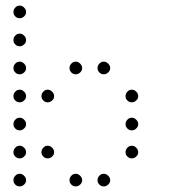

<svg xmlns="http://www.w3.org/2000/svg" viewBox="-20 -693 640 685"><path d="M49 -673Q41 -673 34.5 -666Q28 -659 28 -651V-649Q28 -641 34.5 -634.5Q41 -628 49 -628H51Q59 -628 66 -634.5Q73 -641 73 -649V-651Q73 -659 66 -666Q59 -673 51 -673ZM49 -573Q41 -573 34.5 -566Q28 -559 28 -551V-549Q28 -541 34.5 -534.5Q41 -528 49 -528H51Q59 -528 66 -534.5Q73 -541 73 -549V-551Q73 -559 66 -566Q59 -573 51 -573ZM49 -473Q41 -473 34.5 -466Q28 -459 28 -451V-449Q28 -441 34.5 -434.5Q41 -428 49 -428H51Q59 -428 66 -434.5Q73 -441 73 -449V-451Q73 -459 66 -466Q59 -473 51 -473ZM249 -473Q241 -473 234.5 -466Q228 -459 228 -451V-449Q228 -441 234.5 -434.5Q241 -428 249 -428H251Q259 -428 266 -434.5Q273 -441 273 -449V-451Q273 -459 266 -466Q259 -473 251 -473ZM349 -473Q341 -473 334.5 -466Q328 -459 328 -451V-449Q328 -441 334.5 -434.5Q341 -428 349 -428H351Q359 -428 366 -434.5Q373 -441 373 -449V-451Q373 -459 366 -466Q359 -473 351 -473ZM49 -373Q41 -373 34.5 -366Q28 -359 28 -351V-349Q28 -341 34.5 -334.5Q41 -328 49 -328H51Q59 -328 66 -334.5Q73 -341 73 -349V-351Q73 -359 66 -366Q59 -373 51 -373ZM149 -373Q141 -373 134.5 -366Q128 -359 128 -351V-349Q128 -341 134.5 -334.5Q141 -328 149 -328H151Q159 -328 166 -334.5Q173 -341 173 -349V-351Q173 -359 166 -366Q159 -373 151 -373ZM449 -373Q441 -373 434.5 -366Q428 -359 428 -351V-349Q428 -341 434.5 -334.5Q441 -328 449 -328H451Q459 -328 466 -334.5Q473 -341 473 -349V-351Q473 -359 466 -366Q459 -373 451 -373ZM49 -273Q41 -273 34.5 -266Q28 -259 28 -251V-249Q28 -241 34.5 -234.5Q41 -228 49 -228H51Q59 -228 66 -234.5Q73 -241 73 -249V-251Q73 -259 66 -266Q59 -273 51 -273ZM449 -273Q441 -273 434.5 -266Q428 -259 428 -251V-249Q428 -241 434.5 -234.5Q441 -228 449 -228H451Q459 -228 466 -234.5Q473 -241 473 -249V-251Q473 -259 466 -266Q459 -273 451 -273ZM49 -173Q41 -173 34.5 -166Q28 -159 28 -151V-149Q28 -141 34.5 -134.5Q41 -128 49 -128H51Q59 -128 66 -134.5Q73 -141 73 -149V-151Q73 -159 66 -166Q59 -173 51 -173ZM149 -173Q141 -173 134.5 -166Q128 -159 128 -151V-149Q128 -141 134.5 -134.5Q141 -128 149 -128H151Q159 -128 166 -134.5Q173 -141 173 -149V-151Q173 -159 166 -166Q159 -173 151 -173ZM449 -173Q441 -173 434.5 -166Q428 -159 428 -151V-149Q428 -141 434.5 -134.5Q441 -128 449 -128H451Q459 -128 466 -134.5Q473 -141 473 -149V-151Q473 -159 466 -166Q459 -173 451 -173ZM49 -73Q41 -73 34.5 -66Q28 -59 28 -51V-49Q28 -41 34.5 -34.5Q41 -28 49 -28H51Q59 -28 66 -34.5Q73 -41 73 -49V-51Q73 -59 66 -66Q59 -73 51 -73ZM249 -73Q241 -73 234.5 -66Q228 -59 228 -51V-49Q228 -41 234.5 -34.5Q241 -28 249 -28H251Q259 -28 266 -34.5Q273 -41 273 -49V-51Q273 -59 266 -66Q259 -73 251 -73ZM349 -73Q341 -73 334.5 -66Q328 -59 328 -51V-49Q328 -41 334.5 -34.5Q341 -28 349 -28H351Q359 -28 366 -34.5Q373 -41 373 -49V-51Q373 -59 366 -66Q359 -73 351 -73Z"/></svg>

Font: Doto Rounded Light
Style: Regular
Weight: 300
Monospace: yes
Version: Version 1.000